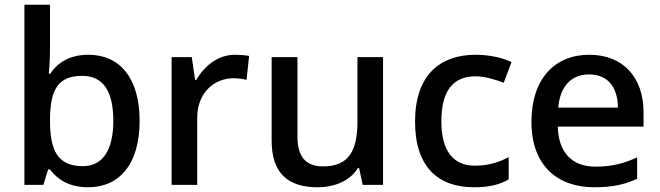

<svg xmlns="http://www.w3.org/2000/svg" viewBox="-20 -780 2783 810"><path d="M191 -578V-760H83V0H163L183 -65H191C221 -25 269 10 352 10C482 10 569 -85 569 -270C569 -454 483 -549 353 -549C271 -549 221 -513 191 -468H186C188 -490 191 -534 191 -578ZM327 -460C414 -460 458 -397 458 -271C458 -147 414 -79 329 -79C223 -79 191 -146 191 -270V-278C192 -402 225 -460 327 -460Z M972 -549C898 -549 842 -501 808 -443H803L789 -539H704V0H812V-283C812 -390 885 -450 966 -450C983 -450 1005 -447 1020 -443L1031 -544C1015 -547 990 -549 972 -549Z M1596 -539H1488V-268C1488 -146 1453 -78 1343 -78C1269 -78 1235 -120 1235 -203V-539H1126V-187C1126 -49 1195 10 1320 10C1389 10 1455 -15 1490 -71H1495L1510 0H1596Z M1979 10C2045 10 2087 -1 2126 -23V-117C2086 -96 2042 -81 1983 -81C1891 -81 1842 -145 1842 -268C1842 -394 1889 -458 1986 -458C2024 -458 2068 -445 2105 -431L2138 -518C2103 -535 2048 -549 1987 -549C1838 -549 1731 -465 1731 -267C1731 -75 1829 10 1979 10Z M2466 -549C2320 -549 2222 -447 2222 -266C2222 -83 2330 10 2487 10C2564 10 2614 -1 2668 -26V-116C2611 -90 2561 -77 2492 -77C2393 -77 2336 -137 2333 -246H2695V-305C2695 -456 2607 -549 2466 -549ZM2465 -466C2548 -466 2586 -408 2587 -326H2335C2343 -416 2390 -466 2465 -466Z"/></svg>

Font: Noto Sans Balinese Medium
Style: Regular
Weight: 500
Designer: Aditya Bayu, David Williams
Foundry: David Williams
Version: Version 2.005